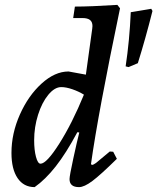

<svg xmlns="http://www.w3.org/2000/svg" viewBox="-20 -755 645 787"><path d="M430 -134 444 -133 459 -104Q392 -38 358.5 -13Q325 12 304 12Q265 12 265 -21Q265 -34 280.5 -105.5Q296 -177 305 -212L297 -213Q251 -127 208.5 -73Q166 -19 122 12Q77 12 52 -25Q27 -62 27 -128Q27 -208 61.5 -285.5Q96 -363 150.5 -412.5Q205 -462 261 -462L332 -449L358 -637L359 -648Q359 -665 349 -673Q339 -681 318 -681H280L287 -728Q351 -728 461 -735L472 -721Q382 -290 353 -83L356 -79Q363 -79 373.5 -87Q384 -95 430 -134ZM324 -367Q303 -380 277 -389Q251 -398 231 -398Q204 -398 178 -366.5Q152 -335 136 -284.5Q120 -234 120 -180Q120 -140 127.5 -112Q135 -84 146 -84Q171 -84 223.5 -167Q276 -250 324 -367ZM545 -496 507 -480 495 -483Q511 -589 516 -705L600 -719L605 -710Q576 -595 545 -496Z"/></svg>

Font: Alegreya Medium
Style: Italic
Weight: 500
Italic angle: -7°
Designer: Juan Pablo del Peral
Foundry: Huerta Tipografica
Version: Version 2.008; ttfautohint (v1.8)